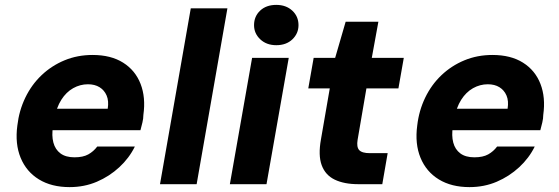

<svg xmlns="http://www.w3.org/2000/svg" viewBox="-20 -754 2289 786"><path d="M265 12Q191 12 139.5 -19.5Q88 -51 64.5 -108Q41 -165 51 -240Q58 -301 83.5 -354Q109 -407 150 -446Q191 -485 244 -507Q297 -529 359 -529Q434 -529 484 -497.5Q534 -466 555.5 -410.5Q577 -355 567 -284Q567 -269 563 -252.5Q559 -236 555 -221H152L168 -309H421Q426 -341 416.5 -363Q407 -385 387.5 -397Q368 -409 340 -409Q308 -409 279.5 -393Q251 -377 231 -345.5Q211 -314 202 -266L197 -236Q191 -199 198.5 -170.5Q206 -142 227.5 -126Q249 -110 285 -110Q320 -110 341.5 -122Q363 -134 378 -154H532Q509 -107 468.5 -69.5Q428 -32 376.5 -10Q325 12 265 12Z M635 0 761 -720H911L785 0Z M921 0 1012 -517H1162L1071 0ZM1111 -569Q1071 -569 1045.5 -593Q1020 -617 1020 -651Q1020 -687 1045 -710.5Q1070 -734 1111 -734Q1151 -734 1176.5 -710.5Q1202 -687 1202 -651Q1202 -617 1177 -593Q1152 -569 1111 -569Z M1447 0Q1389 0 1350.5 -18.5Q1312 -37 1297 -77.5Q1282 -118 1294 -184L1330 -392H1242L1264 -517H1352L1395 -665H1529L1502 -517H1633L1611 -392H1480L1444 -182Q1439 -152 1450.5 -139.5Q1462 -127 1494 -127H1567L1545 0Z M1902 12Q1828 12 1776.5 -19.5Q1725 -51 1701.5 -108Q1678 -165 1688 -240Q1695 -301 1720.5 -354Q1746 -407 1787 -446Q1828 -485 1881 -507Q1934 -529 1996 -529Q2071 -529 2121 -497.5Q2171 -466 2192.5 -410.5Q2214 -355 2204 -284Q2204 -269 2200 -252.5Q2196 -236 2192 -221H1789L1805 -309H2058Q2063 -341 2053.5 -363Q2044 -385 2024.5 -397Q2005 -409 1977 -409Q1945 -409 1916.5 -393Q1888 -377 1868 -345.5Q1848 -314 1839 -266L1834 -236Q1828 -199 1835.5 -170.5Q1843 -142 1864.5 -126Q1886 -110 1922 -110Q1957 -110 1978.5 -122Q2000 -134 2015 -154H2169Q2146 -107 2105.5 -69.5Q2065 -32 2013.5 -10Q1962 12 1902 12Z"/></svg>

Font: DM Sans 11pt Black
Style: Italic
Weight: 900
Italic angle: -10°
Version: Version 4.004;gftools[0.9.30]